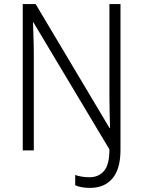

<svg xmlns="http://www.w3.org/2000/svg" viewBox="-20 -734 699 937"><path d="M419 183Q397 183 378 179.5Q359 176 347 170V120Q361 125 379 128Q397 131 417 131Q461 131 487.5 100.5Q514 70 514 -5L143 -625H141Q142 -591 143.5 -549.5Q145 -508 145 -465V0H91V-714H154L514 -110H517Q516 -145 515 -187Q514 -229 514 -267V-714H568V-2Q568 90 529 136.5Q490 183 419 183Z"/></svg>

Font: Noto Sans Lao Looped SemiCondensed Light
Style: Regular
Weight: 300
Width: 4
Designer: Mark Frömberg, Ben Mitchell
Foundry: The Fontpad Ltd
Version: Version 1.002; ttfautohint (v1.8.4.7-5d5b)